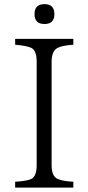

<svg xmlns="http://www.w3.org/2000/svg" viewBox="-20 -899 419 910"><path d="M327.6 -9.8H51.8V-37.6Q105 -41 126 -49.8Q153.8 -61.5 153.8 -115.7V-606.9Q153.8 -658.7 128.9 -671.9Q106 -682.6 51.8 -687V-714.8H327.6V-687Q277.8 -683.6 256.8 -673.8Q224.6 -660.2 224.6 -606.9V-115.7Q224.6 -65.4 251.5 -51.8Q273.9 -40.5 327.6 -37.6ZM190.9 -879.4Q237.8 -879.4 237.8 -832Q237.8 -785.2 190.9 -785.2Q143.6 -785.2 143.6 -832Q143.6 -879.4 190.9 -879.4Z"/></svg>

Font: I.MingCP
Style: Regular
Weight: 400
Designer: I.Font Project
Version: Version 8.000; Sep 06, 2022